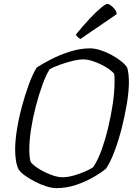

<svg xmlns="http://www.w3.org/2000/svg" viewBox="-20 -969 696 989"><path d="M270 0Q247 0 217.5 -9.5Q188 -19 159 -34Q130 -49 107.5 -65.5Q85 -82 76 -96Q66 -116 62 -143Q58 -170 58 -199Q58 -244 67.5 -303Q77 -362 93.5 -423Q110 -484 129.5 -536.5Q149 -589 169 -621Q199 -641 244 -664Q289 -687 341.5 -703.5Q394 -720 444 -720Q467 -720 496 -711Q525 -702 553 -687Q581 -672 603 -654.5Q625 -637 635 -621Q640 -605 642 -584.5Q644 -564 644 -546Q644 -500 634 -438Q624 -376 607.5 -311Q591 -246 570 -190Q549 -134 526 -100Q499 -78 458.5 -55Q418 -32 370 -16Q322 0 270 0ZM302 -56Q329 -56 360.5 -65Q392 -74 419 -86Q446 -98 459 -107Q481 -137 501 -191Q521 -245 536.5 -309Q552 -373 561 -435Q570 -497 570 -543Q570 -556 570 -567Q570 -578 568 -588Q563 -597 545.5 -610Q528 -623 504.5 -635Q481 -647 455.5 -655Q430 -663 409 -663Q385 -663 352.5 -655Q320 -647 288.5 -635.5Q257 -624 236 -613Q217 -583 198.5 -532Q180 -481 164.5 -421.5Q149 -362 140 -304Q131 -246 131 -200Q131 -157 138 -135Q148 -120 177 -101.5Q206 -83 240.5 -69.5Q275 -56 302 -56ZM394 -768Q388 -771 380 -778.5Q372 -786 371 -791Q409 -838 442.5 -873.5Q476 -909 500.5 -929Q525 -949 533 -949Q540 -949 551 -941Q562 -933 571.5 -921Q581 -909 581 -896Z"/></svg>

Font: Texturina Thin
Style: Italic
Weight: 100
Italic angle: -11°
Designer: Guillermo Torres Carreño
Foundry: Omnibus-Type
Version: Version 1.002; ttfautohint (v1.8.3)